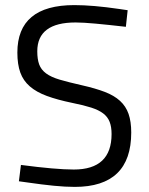

<svg xmlns="http://www.w3.org/2000/svg" viewBox="-20 -723 582 752"><path d="M276 -635Q126 -635 126 -522Q126 -491 133.5 -470.5Q141 -450 160.5 -435.5Q180 -421 214 -411Q248 -401 301 -389Q354 -377 390.5 -363Q427 -349 450 -328Q473 -307 483.5 -277Q494 -247 494 -204Q494 9 273 9Q236 9 190.5 4.5Q145 0 90 -8L54 -13L62 -77Q199 -59 269 -59Q417 -59 417 -198Q417 -226 409.5 -245.5Q402 -265 384.5 -278.5Q367 -292 337.5 -301.5Q308 -311 263 -320Q205 -332 164 -347Q123 -362 97 -384.5Q71 -407 59.5 -439Q48 -471 48 -517Q48 -703 271 -703Q344 -703 446 -688L480 -683L473 -618Q403 -626 354 -630.5Q305 -635 276 -635Z"/></svg>

Font: Sunflower Light
Style: Regular
Weight: 300
Designer: JIKJI
Foundry: JIKJI
Version: Version 1.00